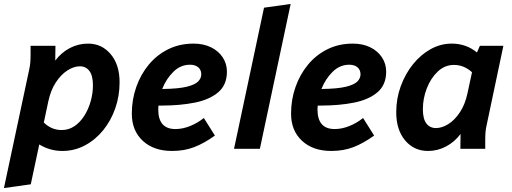

<svg xmlns="http://www.w3.org/2000/svg" viewBox="-50 -754 2593 973"><path d="M-30 199 97 -397Q102 -419 103.5 -437Q105 -455 105 -478V-522H231L230 -447Q261 -488 304 -510.5Q347 -533 396 -533Q466 -533 511 -479.5Q556 -426 556 -337Q556 -267 534 -204.5Q512 -142 472.5 -93.5Q433 -45 380 -17Q327 11 266 11Q203 11 149 -22L106 180ZM195 -241 172 -133Q211 -95 263 -95Q298 -95 327 -114.5Q356 -134 377 -167Q398 -200 409.5 -240.5Q421 -281 421 -321Q421 -371 403 -394.5Q385 -418 355 -418Q324 -418 291.5 -397Q259 -376 233 -336.5Q207 -297 195 -241Z M618 -178Q618 -249 640.5 -313Q663 -377 704 -426.5Q745 -476 802.5 -504.5Q860 -533 931 -533Q981 -533 1019 -514.5Q1057 -496 1078.5 -463.5Q1100 -431 1100 -391Q1100 -324 1056 -286.5Q1012 -249 937.5 -234Q863 -219 769 -219Q762 -219 753 -219Q752 -209 752 -199Q752 -100 839 -100Q876 -100 914 -115.5Q952 -131 983 -156L1039 -67Q985 -28 934.5 -8.5Q884 11 822 11Q729 11 673.5 -40.5Q618 -92 618 -178ZM913 -426Q865 -426 828.5 -390Q792 -354 772 -303Q854 -304 896.5 -314.5Q939 -325 954.5 -341.5Q970 -358 970 -377Q970 -400 954.5 -413Q939 -426 913 -426Z M1136 0 1288 -715 1423 -734 1267 0Z M1425 -178Q1425 -249 1447.5 -313Q1470 -377 1511 -426.5Q1552 -476 1609.5 -504.5Q1667 -533 1738 -533Q1788 -533 1826 -514.5Q1864 -496 1885.5 -463.5Q1907 -431 1907 -391Q1907 -324 1863 -286.5Q1819 -249 1744.5 -234Q1670 -219 1576 -219Q1569 -219 1560 -219Q1559 -209 1559 -199Q1559 -100 1646 -100Q1683 -100 1721 -115.5Q1759 -131 1790 -156L1846 -67Q1792 -28 1741.5 -8.5Q1691 11 1629 11Q1536 11 1480.5 -40.5Q1425 -92 1425 -178ZM1720 -426Q1672 -426 1635.5 -390Q1599 -354 1579 -303Q1661 -304 1703.5 -314.5Q1746 -325 1761.5 -341.5Q1777 -358 1777 -377Q1777 -400 1761.5 -413Q1746 -426 1720 -426Z M1958 -185Q1958 -255 1981 -317.5Q2004 -380 2043 -428.5Q2082 -477 2132.5 -505Q2183 -533 2239 -533Q2313 -533 2367 -488L2382 -522H2501L2417 -124Q2412 -103 2410.5 -84.5Q2409 -66 2409 -44V0H2283L2284 -75Q2253 -34 2210 -11.5Q2167 11 2119 11Q2048 11 2003 -42.5Q1958 -96 1958 -185ZM2093 -201Q2093 -151 2111 -128Q2129 -105 2159 -105Q2190 -105 2222.5 -125.5Q2255 -146 2281 -185.5Q2307 -225 2319 -281L2342 -388Q2301 -425 2251 -425Q2204 -425 2168.5 -391.5Q2133 -358 2113 -306.5Q2093 -255 2093 -201Z"/></svg>

Font: Radio Canada SemiBold
Style: Italic
Weight: 600
Italic angle: -12°
Designer: Charles Daoud, Etienne Aubert Bonn, Alexandre Saumier Demers, Jacques Le Bailly
Foundry: Radio-Canada
Version: Version 2.104; ttfautohint (v1.8.4.7-5d5b);gftools[0.9.28.de